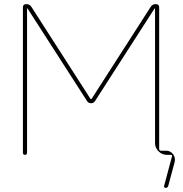

<svg xmlns="http://www.w3.org/2000/svg" viewBox="-20 -750 888 930"><path d="M91 -10V-714Q91 -730 107 -730Q124 -730 132 -717L419 -270H421H423L710 -717Q718 -730 735 -730Q751 -730 751 -714V-29Q751 -20 760 -20H784Q806 -20 818.5 -3Q831 14 826 35L795 150Q792 160 783 160Q773 160 775 150L813 8Q815 0 807 0H788Q765 0 748 -17Q731 -34 731 -57V-708Q731 -709 730 -709Q728 -709 728 -708L440 -260Q433 -250 421 -250Q409 -250 402 -260L114 -708Q114 -709 112 -709Q111 -709 111 -708V-10Q111 0 101 0Q91 0 91 -10Z"/></svg>

Font: Rounded Mplus 1c Thin
Style: Regular
Weight: 250
Version: Version 1.059.20150529